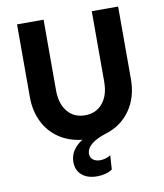

<svg xmlns="http://www.w3.org/2000/svg" viewBox="-95 -743 886 1040"><g transform="rotate(-10 348.0 -223.0)"><path d="M626 -666V-267Q626 -167 576 -96Q526 -25 439 1Q390 16 361 39.5Q332 63 332 93Q332 114 347.5 125.5Q363 137 386 137Q416 137 444 120L439 197Q424 208 402 214Q380 220 355 220Q302 220 271.5 193.5Q241 167 241 122Q241 86 260 58Q279 30 310 11Q237 3 183 -33.5Q129 -70 99.5 -130Q70 -190 70 -267V-666H216V-278Q216 -204 251.5 -160.5Q287 -117 348 -117Q409 -117 445 -160.5Q481 -204 481 -278V-666Z"/></g></svg>

Font: Secular One
Style: Regular
Weight: 400
Designer: Michal Sahar
Foundry: Hagilda
Version: Version 1.000